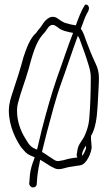

<svg xmlns="http://www.w3.org/2000/svg" viewBox="-20 -740 486 846"><path d="M19 -251C19 -218 28 -181 39 -155C49 -130 66 -97 82 -81C97 -62 107 -57 133 -47C130 -37 126 -28 123 -19C116 2 112 22 111 41L109 66C107 75 116 86 125 86C135 86 142 80 142 69L144 43C146 18 152 -12 157 -36C181 -23 198 -8 222 2C236 8 250 5 264 1C281 -5 303 -6 321 -10C340 -10 352 -18 362 -33C372 -48 380 -64 384 -89C384 -100 381 -118 381 -131V-141C401 -174 407 -221 410 -272C411 -296 416 -370 416 -394C416 -425 410 -442 398 -467C385 -494 372 -528 362 -554C352 -579 349 -597 336 -613C346 -637 353 -664 364 -682C367 -688 372 -694 372 -704C372 -714 365 -720 359 -720C356 -720 354 -718 352 -715C337 -691 325 -658 314 -628C312 -629 312 -629 310 -629C297 -631 287 -633 275 -637C257 -640 243 -653 229 -662C199 -676 177 -649 163 -626L154 -614C149 -609 145 -603 140 -596C112 -571 98 -531 84 -490C71 -441 53 -384 37 -337C28 -309 19 -285 19 -251ZM55 -252C55 -263 56 -274 59 -285C71 -333 91 -383 105 -432C122 -495 137 -551 166 -585C174 -593 182 -603 189 -614C194 -622 201 -630 210 -630C219 -632 228 -624 234 -620C252 -604 277 -600 302 -595C277 -532 255 -462 231 -397C206 -324 185 -249 164 -168L145 -88C144 -85 144 -82 143 -81C113 -92 108 -103 91 -131C72 -161 55 -204 55 -252ZM166 -70C166 -71 165 -73 166 -75L186 -155C207 -233 226 -309 252 -380C276 -446 299 -518 323 -582C325 -579 328 -575 330 -570C343 -534 360 -490 371 -451C377 -430 380 -420 380 -394C380 -344 378 -272 374 -227C372 -188 361 -158 350 -136C339 -116 322 -101 320 -70L318 -60C317 -55 319 -50 321 -46H320C315 -45 309 -45 303 -44C289 -42 271 -38 259 -34L242 -31C228 -28 219 -35 208 -43C192 -52 184 -60 166 -70ZM341 -52 342 -54V-64C345 -78 352 -87 358 -98C359 -95 359 -92 359 -90C359 -87 359 -85 358 -83C353 -70 349 -60 341 -52Z"/></svg>

Font: Stray Cat
Style: SuCn
Weight: 400
Version: Version 1.0